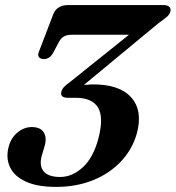

<svg xmlns="http://www.w3.org/2000/svg" viewBox="-20 -720 690 754"><path d="M517 -194.5Q499 -132 454.2 -85Q409.5 -38 344.5 -12Q279.5 14 200.5 14Q126.5 14 81.5 -6.8Q36.5 -27.5 19.8 -62.5Q3 -97.5 13 -139.5Q21.5 -176.5 47.5 -198.8Q73.5 -221 104.5 -221Q139 -221 151.8 -200.2Q164.5 -179.5 155.5 -147.5L143.5 -106.5Q133.5 -68 152 -46.5Q170.5 -25 216 -25Q264 -25 305.2 -63Q346.5 -101 366.5 -176.5Q388 -259 365 -297.5Q342 -336 277 -336H244.5Q231 -336 224.2 -342.2Q217.5 -348.5 221.5 -361.5Q224.5 -371.5 233 -380Q241.5 -388.5 255 -398L486.5 -583.5H261.5Q243 -583.5 231.8 -577.2Q220.5 -571 212 -556.5L188.5 -512Q175 -488 151.5 -488Q138.5 -488.5 132.8 -495.8Q127 -503 133.5 -518.5L189.5 -665Q204.5 -700 246.5 -700H623Q639 -700 645.8 -692.2Q652.5 -684.5 648.5 -672.5Q645.5 -662.5 634 -652.8Q622.5 -643 602.5 -629L309.5 -386.5Q325 -388 340.5 -388.5Q448 -390 495 -337.8Q542 -285.5 517 -194.5Z"/></svg>

Font: Fraunces 9pt SemiBold
Style: Italic
Weight: 600
Italic angle: -16°
Version: Version 1.000;[b76b70a41]